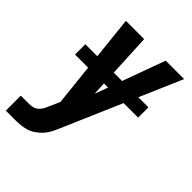

<svg xmlns="http://www.w3.org/2000/svg" viewBox="-241 -628 951 951"><g transform="rotate(45 235.0 -152.5)"><path d="M-30 215V110H28Q41 110 54.5 106.5Q68 103 78.5 93.5Q89 84 95.5 72Q102 60 107 47L131 -7L76 -520H204L222 -155L355 -520H484L221 89Q213 108 203 127Q193 146 178.5 161.5Q164 177 146 189Q128 201 108 206.5Q88 212 68 213.5Q48 215 28 215ZM16 -224V-296H458V-224Z"/></g></svg>

Font: Iosevka SS04 Extrabold Oblique
Style: Regular
Weight: 800
Italic angle: -9°
Monospace: yes
Designer: Belleve Invis
Foundry: Belleve Invis
Version: Version 19.0.0; ttfautohint (v1.8.4)